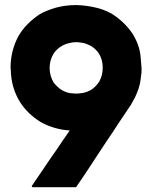

<svg xmlns="http://www.w3.org/2000/svg" viewBox="-20 -744 613 773"><path d="M286.1 -723.6Q324.2 -722.7 359.4 -714.8Q394.5 -708 428.7 -689.5Q455.1 -672.9 476.6 -652.3Q498 -631.8 515.6 -605.5Q542 -560.5 545.9 -517.6Q549.8 -475.6 549.8 -470.7Q549.8 -466.8 549.8 -461.9Q549.8 -458 549.8 -453.1Q548.8 -441.4 546.9 -430.7Q545.9 -419.9 543.9 -409.2Q541 -398.4 538.1 -387.7Q534.2 -377.9 530.3 -367.2Q527.3 -359.4 523.4 -351.6Q518.6 -342.8 514.6 -335.9Q514.6 -335 514.6 -335Q514.6 -335 514.6 -335Q512.7 -332 510.7 -329.1Q509.8 -326.2 507.8 -323.2Q482.4 -286.1 458 -249Q433.6 -210.9 408.2 -173.8Q391.6 -148.4 374 -122.1Q357.4 -96.7 340.8 -71.3Q327.1 -50.8 313.5 -30.3Q299.8 -10.7 286.1 9.8Q285.2 9.8 284.2 9.8Q282.2 9.8 281.2 9.8Q263.7 9.8 245.1 9.8Q227.5 9.8 209 9.8Q197.3 9.8 184.6 9.8Q171.9 9.8 160.2 9.8Q147.5 9.8 134.8 9.8Q122.1 9.8 110.4 9.8Q109.4 8.8 107.4 4.9Q110.4 2 115.2 -5.9Q132.8 -31.2 150.4 -57.6Q168 -83 185.5 -109.4Q198.2 -127 210 -144.5Q222.7 -163.1 234.4 -180.7Q241.2 -190.4 248 -200.2Q253.9 -209 260.7 -218.8Q228.5 -220.7 199.2 -229.5Q168.9 -238.3 141.6 -253.9Q117.2 -269.5 97.7 -288.1Q78.1 -306.6 62.5 -330.1Q24.4 -389.6 23.4 -463.9Q22.5 -466.8 22.5 -470.7Q22.5 -540 54.7 -599.6Q70.3 -626 91.8 -647.5Q113.3 -668.9 139.6 -686.5Q165 -701.2 204.1 -712.9Q243.2 -723.6 286.1 -723.6ZM286.1 -574.2Q271.5 -574.2 257.8 -570.3Q244.1 -567.4 231.4 -560.5Q220.7 -554.7 210.9 -545.9Q202.1 -538.1 195.3 -527.3Q179.7 -502 179.7 -468.8Q180.7 -436.5 196.3 -411.1Q203.1 -402.3 211.9 -394.5Q219.7 -386.7 229.5 -380.9Q252.9 -368.2 271.5 -368.2Q289.1 -367.2 286.1 -367.2Q300.8 -367.2 315.4 -370.1Q329.1 -373 342.8 -379.9Q354.5 -386.7 363.3 -395.5Q373 -405.3 379.9 -416Q393.6 -441.4 393.6 -471.7Q393.6 -502.9 378.9 -527.3Q372.1 -538.1 363.3 -545.9Q355.5 -553.7 344.7 -559.6Q334 -565.4 322.3 -569.3Q311.5 -572.3 299.8 -573.2Q295.9 -573.2 293 -574.2Q289.1 -574.2 286.1 -574.2Z"/></svg>

Font: LeFont
Style: Bold
Weight: 800
Designer: Leryon MEDIA
Version: Version 1.0